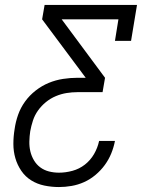

<svg xmlns="http://www.w3.org/2000/svg" viewBox="-20 -550 640 775"><path d="M218 205Q188 205 159 199Q130 193 106 178Q82 163 66 139.5Q50 116 42 88.5Q34 61 34 31Q34 1 39 -29Q43 -58 53 -86.5Q63 -115 81 -140Q99 -165 124 -184.5Q149 -204 177 -215.5Q205 -227 234.5 -231.5Q264 -236 292 -236H326L150 -472L160 -530H533L509 -385H444L458 -472H229L404 -236L394 -178H292Q271 -178 249 -174.5Q227 -171 205.5 -162Q184 -153 165.5 -138Q147 -123 133.5 -104Q120 -85 113 -63.5Q106 -42 102 -20Q99 0 98.5 21Q98 42 102.5 61Q107 80 117 97Q127 114 142.5 125.5Q158 137 177.5 142Q197 147 218 147Q245 147 272.5 139.5Q300 132 322.5 114.5Q345 97 359.5 72Q374 47 380 19H444Q439 45 429 69.5Q419 94 403 116Q387 138 365.5 156Q344 174 319.5 185Q295 196 269 200.5Q243 205 218 205Z"/></svg>

Font: Iosevka Curly Slab LtExObl
Style: Regular
Weight: 300
Width: 7
Italic angle: -9°
Monospace: yes
Designer: Belleve Invis
Foundry: Belleve Invis
Version: Version 11.1.0; ttfautohint (v1.8.3)